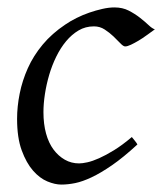

<svg xmlns="http://www.w3.org/2000/svg" viewBox="-20 -477 437 517"><path d="M397 -398Q387 -391 375.5 -382.5Q364 -374 353 -367.5Q342 -361 332.5 -356.5Q323 -352 317 -352Q312 -352 304 -360.5Q296 -369 285.5 -379Q275 -389 262 -397.5Q249 -406 233 -406Q210 -406 191.5 -395Q173 -384 158 -366Q143 -348 131.5 -324.5Q120 -301 112.5 -275.5Q105 -250 101 -224Q97 -198 97 -175Q97 -143 104 -117.5Q111 -92 124 -74.5Q137 -57 154.5 -47Q172 -37 193 -37Q202 -37 215.5 -40Q229 -43 247 -51Q265 -59 287 -72.5Q309 -86 335 -108Q339 -103 343.5 -97.5Q348 -92 350 -88Q312 -53 281.5 -32Q251 -11 226.5 0.5Q202 12 182.5 16Q163 20 145 20Q128 20 107.5 11.5Q87 3 69 -17.5Q51 -38 38.5 -72Q26 -106 26 -157Q26 -190 33 -225Q40 -260 55 -293.5Q70 -327 95 -357Q120 -387 156 -411Q169 -420 186 -428.5Q203 -437 220.5 -443Q238 -449 255.5 -453Q273 -457 288 -457Q310 -457 326.5 -448.5Q343 -440 356.5 -429.5Q370 -419 380 -409.5Q390 -400 397 -398Z"/></svg>

Font: Oxford Ugaritic
Style: Regular
Weight: 400
Designer: Jacob Thomas
Foundry: Bengal Creative Media Limited
Version: Version 1.000